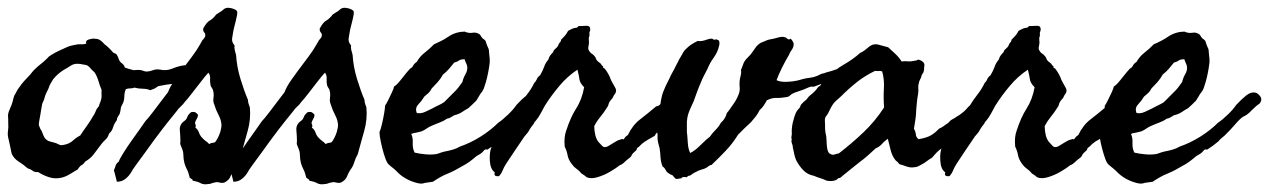

<svg xmlns="http://www.w3.org/2000/svg" viewBox="-41 -442 3317 502"><path d="M485.4 -282.2Q490.2 -281.7 491.7 -278.3Q493.2 -275.4 497.1 -275.4Q499 -266.1 493.2 -262.5Q487.3 -258.8 489.3 -251Q480.5 -245.1 467.8 -243.7Q454.6 -242.2 448.2 -233.4Q431.2 -225.1 412.6 -223.1Q403.3 -222.2 393.3 -220.5Q383.3 -218.8 373 -216.8Q362.3 -209.5 359.9 -209Q356.4 -208.5 352.5 -206.1Q342.3 -210 332 -210Q321.8 -210 310.5 -212.9Q305.2 -210.9 299.3 -210.9Q293.5 -210.9 288.1 -209Q284.2 -200.2 284.2 -191.4Q284.2 -182.1 281.2 -173.8L275.4 -162.1L273.9 -152.8Q272.9 -147 271.5 -143.6Q269.5 -140.6 267.1 -136.7Q264.6 -132.8 264.6 -127.9Q257.8 -119.1 254.9 -109.9Q252 -99.1 244.1 -92.8Q241.2 -82.5 234.9 -77.1Q228.5 -71.3 222.7 -63.5Q211.9 -48.8 203.6 -38.1Q195.3 -27.3 181.6 -19.5Q176.8 -11.7 169.9 -8.8Q165 -3.9 162.1 1L142.6 12.7Q130.9 20 120.1 22.5Q103.5 26.4 87.9 21.5Q72.3 16.6 58.6 7.8Q49.3 8.8 44.4 4.4Q39.6 0.5 31.2 -2Q20.5 -11.7 7.8 -19.5Q-5.4 -27.8 -10.7 -41L-15.1 -62.5Q-17.1 -72.3 -19.5 -82Q-21.5 -90.3 -20 -100.6Q-18.6 -109.4 -19.5 -120.1Q-19.5 -125.5 -19.5 -130.1Q-19.5 -134.8 -20 -138.2Q-20.5 -145.5 -15.6 -156.2Q-12.7 -162.6 -10.7 -168Q-8.8 -173.3 -7.8 -177.2Q-6.8 -181.2 -5.9 -184.8Q-4.9 -188.5 -3.9 -191.4Q-2.4 -193.8 -1 -196.5Q0.5 -199.2 2 -202.1Q3.4 -205.1 5.1 -207.8Q6.8 -210.4 8.8 -212.9Q14.6 -221.7 22.5 -230.5Q30.3 -239.3 38.1 -247.1Q43.5 -254.4 48.8 -259.8Q57.6 -268.6 65.4 -274.4Q73.2 -280.3 83 -290Q85 -293 87.9 -294.9L93.8 -298.8Q103.5 -304.7 111.8 -308.6Q120.1 -312.5 130.9 -317.4Q140.1 -321.8 146 -322.8Q149.9 -323.7 154.1 -324.5Q158.2 -325.2 163.1 -326.2H174.8Q180.2 -326.2 184.6 -328.1Q181.6 -335.9 191.4 -338.9Q201.2 -341.8 206.1 -340.8Q215.8 -340.8 221.7 -336.4Q227.5 -332 232.4 -326.2Q242.2 -319.3 253.9 -305.7Q256.3 -303.2 258.8 -302.7Q261.2 -302.2 263.7 -299.8Q267.6 -293.9 269 -289.1Q270.5 -283.2 275.4 -278.3Q278.3 -276.4 281.2 -273.4Q284.2 -270.5 285.2 -265.6Q295.4 -261.7 303.7 -259.8Q308.1 -257.8 314 -258.8Q319.3 -259.8 326.2 -258.8Q330.6 -258.3 335 -256.3Q338.9 -254.9 343.8 -254.9Q351.1 -255.4 359.9 -258.8Q368.2 -261.7 378.9 -259.8Q393.6 -256.3 409.7 -262.7Q425.8 -269.5 442.4 -271.5Q447.3 -271.5 449.2 -272Q451.2 -272.5 456.1 -272.5Q460.9 -276.4 468.8 -278.3Q476.6 -280.3 485.4 -282.2ZM206.1 -252.9Q196.3 -261.7 194.8 -264.2Q192.9 -267.1 191.4 -267.6Q187 -272 181.6 -272.5Q178.7 -272.9 176 -273.4Q173.3 -273.9 170.9 -274.4Q155.3 -277.3 145 -271Q140.1 -267.6 135 -264.6Q129.9 -261.7 125 -258.8Q109.4 -249 97.7 -234.4Q94.7 -229.5 91.3 -223.6Q87.9 -217.8 85.9 -210.9Q82 -203.1 79.1 -196.8Q76.2 -190.4 74.2 -181.6Q69.3 -172.4 68.4 -165.5Q67.9 -162.1 67.4 -159.4Q66.9 -156.7 66.4 -154.3Q65.9 -149.4 64.9 -144.3Q64 -139.2 63 -133.8Q60.5 -121.6 60.5 -115.2Q61.5 -112.3 63.5 -107.4Q65.4 -102.5 67.4 -100.6Q69.3 -95.7 71.8 -89.8Q74.2 -84 76.2 -81.1Q81.5 -74.2 88.9 -72.3Q92.8 -71.3 97.2 -70.1Q101.6 -68.8 106.4 -67.4Q117.2 -61.5 121.1 -62.5Q126 -63.5 127 -63.5Q140.1 -65.9 149.4 -74.2Q157.7 -82 168.9 -87.9Q172.9 -93.8 177 -100.1Q181.2 -106.4 186 -112.8Q190.9 -119.6 195.1 -126.2Q199.2 -132.8 203.1 -139.6Q205.6 -142.6 208 -148.4Q209 -150.9 210 -153.1Q210.9 -155.3 211.9 -157.2Q218.8 -165.5 218.3 -166Q217.8 -166.5 218.8 -168.9Q225.1 -183.6 224.6 -191.4Q224.1 -199.2 224.6 -207Q222.2 -212.4 220.2 -218.3Q218.3 -224.1 216.3 -230.5Q212.4 -243.7 206.1 -252.9Z M469.7 -148.4 475.6 -143.6Q478 -139.6 474.1 -132.8Q472.2 -129.4 470.9 -126.5Q469.7 -123.5 468.8 -121.1Q469.2 -119.1 469.7 -117.4Q470.2 -115.7 470.7 -114.7Q471.7 -111.8 469.7 -108.4Q476.6 -103 478.5 -97.2Q481 -89.4 485.4 -84Q491.2 -77.6 495.6 -74.2Q501 -70.8 505.9 -65.4Q511.2 -68.4 513.7 -68.4Q517.1 -68.4 521.5 -70.3Q529.8 -81.1 535.2 -97.7Q536.1 -101.6 537.1 -106.4Q538.1 -111.3 538.1 -115.2Q537.6 -127.9 530.3 -141.6Q522.9 -155.8 519.5 -168Q515.6 -176.3 517.1 -185.5Q518.6 -195.8 516.6 -203.1Q516.1 -208 513.7 -210.9Q512.7 -212.4 511.7 -214.1Q510.7 -215.8 509.8 -217.8Q507.8 -226.1 508.3 -235.4Q509.3 -245.1 503.9 -252Q498 -246.1 485.4 -229.7Q472.7 -213.4 460.2 -197.3Q447.8 -181.2 442.4 -175.8Q439.9 -172.4 437.3 -169.2Q434.6 -166 431.6 -163.6Q428.7 -161.1 426 -158Q423.3 -154.8 420.9 -151.4Q405.3 -131.8 397.7 -122.6Q390.1 -113.3 382.8 -103.5Q375.5 -93.8 359.4 -72.3Q354 -64.5 341.1 -46.9Q328.1 -29.3 316.2 -12.9Q304.2 3.4 301.8 8.8Q295.9 18.6 286.6 25.9Q277.3 33.2 264.6 33.2Q264.6 32.7 262.7 25.6Q260.7 18.6 259 11Q257.3 3.4 256.8 2.9Q259.8 -2.9 261.2 -8.8Q262.7 -14.2 269.5 -19.5Q271.5 -25.9 280.8 -40.8Q290 -55.7 302.2 -73Q314.5 -90.3 325 -105Q335.4 -119.6 338.9 -125Q345.2 -131.3 357.2 -147Q369.1 -162.6 381.1 -178.5Q393.1 -194.3 398.4 -201.2Q402.8 -214.4 416.7 -234.1Q430.7 -253.9 446.5 -274.7Q462.4 -295.4 472.7 -310.5Q477.5 -318.4 481 -324.2Q484.4 -330.1 488.3 -336.9Q492.2 -340.8 495.1 -345.7Q497.1 -353 493.2 -356.9Q489.7 -360.8 490.2 -367.2Q499 -383.8 507.3 -388.2Q516.1 -393.1 524.4 -404.3Q530.3 -408.2 533.7 -410.2Q538.6 -412.6 543 -417Q549.8 -423.8 563.2 -420.7Q576.7 -417.5 579.1 -412.1Q579.6 -409.2 579.1 -404.3Q578.6 -401.9 578.1 -399.4Q577.6 -397 577.1 -394.5Q576.2 -390.1 575.2 -386.2Q574.2 -382.3 573.2 -378.4Q572.3 -375 571.3 -370.8Q570.3 -366.7 569.3 -362.3Q567.4 -351.6 565.9 -341.8Q564.5 -332 572.3 -323.2Q571.3 -318.4 572.8 -311.5Q574.2 -304.7 576.2 -298.8Q578.1 -267.6 587.4 -236.8Q596.7 -206.1 607.4 -180.7Q607.4 -175.8 608.9 -170.9Q610.4 -166 612.3 -161.1Q615.2 -129.9 606.4 -99.1Q602.1 -84 597.9 -68.8Q593.8 -53.7 589.8 -39.1Q584 -29.3 580.1 -16.6Q576.7 -5.4 570.3 2Q565.4 9.8 561.5 19.5Q557.6 29.3 545.9 35.2Q539.6 37.1 532.7 35.2Q526.4 33.2 520.5 35.2Q516.1 35.6 511.7 37.6Q508.3 39.1 503.9 39.1Q491.2 41.5 482.9 36.6Q475.6 32.7 462.9 30.3Q462.9 27.3 460 25.9Q457 24.4 455.1 22.5Q451.7 7.8 447.3 0Q443.8 -6.8 441.4 -14.6Q438.5 -25.9 438.5 -35.6Q438.5 -46.4 433.6 -56.6Q429.7 -65.4 430.2 -67.4Q430.7 -69.3 430.7 -73.2Q430.7 -85.9 429.2 -101.1Q427.7 -116.7 441.4 -126Q446.8 -129.9 448.7 -136.2Q450.7 -141.6 457 -147.5Q459 -149.4 463.4 -149.4Q466.8 -149.4 469.7 -148.4Z M774.4 -148.4 780.3 -143.6Q782.7 -139.6 778.8 -132.8Q776.9 -129.4 775.6 -126.5Q774.4 -123.5 773.4 -121.1Q773.9 -119.1 774.4 -117.4Q774.9 -115.7 775.4 -114.7Q776.4 -111.8 774.4 -108.4Q781.2 -103 783.2 -97.2Q785.6 -89.4 790 -84Q795.9 -77.6 800.3 -74.2Q805.7 -70.8 810.5 -65.4Q815.9 -68.4 818.4 -68.4Q821.8 -68.4 826.2 -70.3Q834.5 -81.1 839.8 -97.7Q840.8 -101.6 841.8 -106.4Q842.8 -111.3 842.8 -115.2Q842.3 -127.9 835 -141.6Q827.6 -155.8 824.2 -168Q820.3 -176.3 821.8 -185.5Q823.2 -195.8 821.3 -203.1Q820.8 -208 818.4 -210.9Q817.4 -212.4 816.4 -214.1Q815.4 -215.8 814.5 -217.8Q812.5 -226.1 813 -235.4Q814 -245.1 808.6 -252Q802.7 -246.1 790 -229.7Q777.3 -213.4 764.9 -197.3Q752.4 -181.2 747.1 -175.8Q744.6 -172.4 741.9 -169.2Q739.3 -166 736.3 -163.6Q733.4 -161.1 730.7 -158Q728 -154.8 725.6 -151.4Q710 -131.8 702.4 -122.6Q694.8 -113.3 687.5 -103.5Q680.2 -93.8 664.1 -72.3Q658.7 -64.5 645.8 -46.9Q632.8 -29.3 620.8 -12.9Q608.9 3.4 606.4 8.8Q600.6 18.6 591.3 25.9Q582 33.2 569.3 33.2Q569.3 32.7 567.4 25.6Q565.4 18.6 563.7 11Q562 3.4 561.5 2.9Q564.5 -2.9 565.9 -8.8Q567.4 -14.2 574.2 -19.5Q576.2 -25.9 585.4 -40.8Q594.7 -55.7 606.9 -73Q619.1 -90.3 629.6 -105Q640.1 -119.6 643.6 -125Q649.9 -131.3 661.9 -147Q673.8 -162.6 685.8 -178.5Q697.8 -194.3 703.1 -201.2Q707.5 -214.4 721.4 -234.1Q735.4 -253.9 751.2 -274.7Q767.1 -295.4 777.3 -310.5Q782.2 -318.4 785.6 -324.2Q789.1 -330.1 793 -336.9Q796.9 -340.8 799.8 -345.7Q801.8 -353 797.9 -356.9Q794.4 -360.8 794.9 -367.2Q803.7 -383.8 812 -388.2Q820.8 -393.1 829.1 -404.3Q835 -408.2 838.4 -410.2Q843.3 -412.6 847.7 -417Q854.5 -423.8 867.9 -420.7Q881.3 -417.5 883.8 -412.1Q884.3 -409.2 883.8 -404.3Q883.3 -401.9 882.8 -399.4Q882.3 -397 881.8 -394.5Q880.9 -390.1 879.9 -386.2Q878.9 -382.3 877.9 -378.4Q877 -375 876 -370.8Q875 -366.7 874 -362.3Q872.1 -351.6 870.6 -341.8Q869.1 -332 877 -323.2Q876 -318.4 877.4 -311.5Q878.9 -304.7 880.9 -298.8Q882.8 -267.6 892.1 -236.8Q901.4 -206.1 912.1 -180.7Q912.1 -175.8 913.6 -170.9Q915 -166 917 -161.1Q919.9 -129.9 911.1 -99.1Q906.7 -84 902.6 -68.8Q898.4 -53.7 894.5 -39.1Q888.7 -29.3 884.8 -16.6Q881.3 -5.4 875 2Q870.1 9.8 866.2 19.5Q862.3 29.3 850.6 35.2Q844.2 37.1 837.4 35.2Q831.1 33.2 825.2 35.2Q820.8 35.6 816.4 37.6Q813 39.1 808.6 39.1Q795.9 41.5 787.6 36.6Q780.3 32.7 767.6 30.3Q767.6 27.3 764.6 25.9Q761.7 24.4 759.8 22.5Q756.3 7.8 752 0Q748.5 -6.8 746.1 -14.6Q743.2 -25.9 743.2 -35.6Q743.2 -46.4 738.3 -56.6Q734.4 -65.4 734.9 -67.4Q735.4 -69.3 735.4 -73.2Q735.4 -85.9 733.9 -101.1Q732.4 -116.7 746.1 -126Q751.5 -129.9 753.4 -136.2Q755.4 -141.6 761.7 -147.5Q763.7 -149.4 768.1 -149.4Q771.5 -149.4 774.4 -148.4Z M989.3 -215.8Q995.6 -219.2 1004.9 -230.7Q1014.2 -242.2 1022.9 -253.2Q1031.7 -264.2 1036.1 -265.6Q1039.1 -270.5 1041.5 -273.9Q1043.9 -277.3 1048.8 -280.3Q1056.6 -294.4 1069.3 -304.2Q1082.5 -314.5 1093.8 -326.2Q1103 -330.1 1112.5 -335Q1122.1 -339.8 1131.3 -346.2Q1150.4 -358.9 1173.8 -359.4Q1184.6 -354.5 1194.8 -356.4Q1204.6 -358.4 1213.9 -351.6Q1219.2 -342.3 1222.7 -340.3Q1226.1 -338.4 1228.5 -335Q1232.4 -322.8 1234.4 -318.8Q1236.8 -314.9 1237.3 -310.5Q1237.8 -303.2 1238.3 -298.1Q1238.8 -293 1239.3 -289.6Q1239.7 -283.2 1239.3 -277.3Q1236.3 -252.4 1229.5 -227.5Q1228.5 -224.6 1227.5 -221.7Q1226.6 -218.8 1225.6 -215.3Q1223.6 -209 1220.7 -204.1Q1213.4 -194.8 1210.4 -189Q1206.1 -181.2 1204.1 -178.7Q1198.2 -172.9 1193.1 -168Q1188 -163.1 1183.6 -159.2Q1179.2 -156.7 1174.8 -154.1Q1170.4 -151.4 1166 -148.4Q1157.7 -143.1 1146.5 -140.6L1137.7 -135.3Q1133.3 -132.3 1127.9 -131.8Q1119.1 -125.5 1108.4 -121.6Q1103.5 -119.6 1098.4 -117.7Q1093.3 -115.7 1087.9 -113.3Q1080.6 -110.4 1075.2 -106.4Q1069.8 -102.5 1061.5 -98.6Q1057.1 -97.2 1047.4 -95.2Q1038.1 -93.8 1034.2 -91.8Q1039.1 -82 1038.1 -67.4Q1037.6 -53.7 1043 -43Q1055.7 -40 1070.8 -38.6Q1085.9 -37.1 1099.6 -39.1Q1102.1 -39.6 1104.7 -40.5Q1107.4 -41.5 1110.4 -42.5Q1113.3 -43.5 1116.2 -44.4Q1119.1 -45.4 1122.1 -45.9Q1132.8 -47.9 1143.1 -50.8Q1153.3 -53.7 1161.1 -58.6Q1189.5 -68.4 1215.8 -85Q1242.2 -101.6 1261.7 -121.1Q1273.4 -128.9 1287.6 -142.6Q1301.8 -156.2 1309.6 -168Q1324.2 -183.6 1335.4 -192.4Q1346.7 -201.2 1356.4 -200.2Q1364.3 -200.2 1371.6 -190.9Q1378.9 -181.6 1370.1 -170.9Q1360.8 -165 1349.6 -153.3Q1338.9 -141.6 1327.1 -136.7Q1318.8 -131.3 1305.2 -115.2Q1292 -100.1 1283.2 -91.8Q1281.2 -89.8 1278.8 -87.4Q1276.4 -85 1272.9 -82.5Q1266.6 -77.6 1262.7 -72.3Q1247.6 -59.6 1233.4 -50.8Q1228 -52.7 1224.6 -48.8Q1220.2 -43.5 1216.8 -41Q1215.3 -40 1213.9 -39.1Q1212.4 -38.1 1210.4 -37.1Q1208.5 -36.1 1207 -35.2Q1205.6 -34.2 1204.1 -33.2Q1196.3 -26.4 1187 -19.5Q1177.7 -12.7 1168 -7.8Q1158.2 -2 1148.4 3.2Q1138.7 8.3 1128.9 12.2Q1119.1 16.1 1109.6 21.5Q1100.1 26.9 1090.8 33.2L1080.1 34.7Q1077.6 35.2 1075.2 35.4Q1072.8 35.6 1070.3 36.1Q1064.9 38.1 1060.1 38.1Q1055.2 38.1 1047.9 36.1Q1015.6 27.3 995.1 4.9Q992.2 2 989 -0.7Q985.8 -3.4 982.4 -5.9Q974.6 -11.7 971.7 -16.6Q967.3 -23.9 962.6 -39.6Q958 -55.2 954.6 -71.5Q951.2 -87.9 951.2 -96.7Q954.1 -102.5 957.5 -116.9Q960.9 -131.3 963.4 -145.8Q965.8 -160.2 965.8 -166Q967.8 -168 973.4 -179Q979 -189.9 984.1 -201.4Q989.3 -212.9 989.3 -215.8ZM1146.5 -278.3Q1139.6 -269.5 1132.8 -261.7Q1126 -253.9 1117.2 -247.1Q1111.3 -236.3 1103.5 -227.5Q1095.7 -218.8 1087.9 -210.9Q1084 -203.1 1079.1 -198.7Q1074.2 -194.3 1068.4 -189.5Q1062 -178.7 1052.7 -168.9Q1043.5 -159.2 1048.8 -146.5Q1059.6 -144.5 1070.3 -149.4Q1081.1 -154.3 1088.9 -158.2Q1092.8 -160.6 1096.9 -162.6Q1101.1 -164.6 1105 -166.5Q1108.9 -168.5 1112.8 -170.4Q1116.7 -172.4 1120.1 -174.8L1145.5 -200.2Q1151.4 -205.6 1157.2 -212.9Q1159.7 -216.3 1162.4 -220Q1165 -223.6 1168 -227.5Q1170.4 -238.3 1175.8 -247.6Q1181.6 -257.3 1180.7 -267.6Q1180.2 -272 1177.2 -277.8Q1174.3 -283.7 1173.8 -287.1Q1163.6 -287.1 1158.7 -283.7Q1156.2 -281.7 1153.1 -280.5Q1149.9 -279.3 1146.5 -278.3Z M1588.9 -77.1Q1592.8 -82.5 1594.7 -84.5Q1597.2 -86.9 1600.6 -88.9Q1612.8 -114.7 1632.6 -129.9Q1652.3 -145 1674.8 -164.1Q1679.7 -164.1 1683.1 -167.5Q1686.5 -170.9 1691.4 -172.9Q1697.3 -178.2 1702.6 -181.6Q1707 -184.6 1710 -189.5Q1721.2 -194.8 1731 -204.1Q1741.2 -213.4 1751 -220.7Q1758.8 -222.7 1767.6 -218.8Q1771.5 -210.9 1770.5 -202.1Q1769.5 -193.4 1760.7 -192.4Q1757.8 -189.5 1754.4 -186.5Q1751 -183.6 1746.1 -182.6Q1736.3 -180.7 1733.4 -174.8Q1732.9 -165.5 1731 -163.6Q1729 -161.6 1728.5 -160.2Q1717.8 -142.1 1704.6 -129.2Q1691.4 -116.2 1679.7 -97.7Q1674.3 -94.2 1670.9 -86.9Q1653.3 -77.1 1645 -71.8Q1636.7 -66.4 1629.9 -58.6Q1624 -55.2 1624 -52.7Q1624 -50.8 1622.1 -48.8Q1612.3 -40.5 1610.8 -36.6Q1609.4 -32.7 1606.4 -30.3Q1601.6 -26.9 1597.9 -23.7Q1594.2 -20.5 1591.8 -18.1Q1585.9 -12.2 1579.1 -9.8Q1570.8 -2.9 1554.7 6.6Q1538.6 16.1 1521.5 21.2Q1504.4 26.4 1493.2 21.5L1486.3 16.1Q1484.4 14.6 1479.5 11.7Q1473.1 3.9 1465.3 -1.5Q1458.5 -6.3 1452.1 -15.6Q1444.8 -25.9 1442.9 -36.6Q1440.9 -47.9 1435.5 -58.6Q1433.1 -84 1439.5 -100.6Q1444.8 -117.2 1451.2 -131.6Q1457.5 -146 1465.3 -158.2Q1480.5 -181.6 1486.3 -213.9Q1475.6 -224.6 1474.1 -233.9Q1473.6 -238.8 1472.2 -245.1Q1470.7 -251.5 1468.8 -259.8Q1443.4 -243.2 1421.9 -217.8Q1400.4 -192.4 1383.8 -166L1372.1 -144.5Q1367.2 -135.3 1360.4 -127Q1355.5 -122.1 1355.5 -120.6Q1355.5 -119.1 1353.5 -117.2Q1349.6 -112.3 1347.2 -108.9Q1344.7 -105.5 1343.8 -103.5Q1342.8 -101.6 1341.8 -99.9Q1340.8 -98.1 1339.8 -96.7Q1336.9 -92.8 1335 -90.8Q1333 -88.9 1330.1 -85Q1316.4 -65.4 1305.2 -48.3L1282.2 -13.7Q1276.9 -5.4 1273.4 2.9Q1270 11.7 1263.7 18.6Q1253.9 19.5 1252.4 15.6Q1251 11.7 1252.9 8.8Q1241.2 1 1239.7 -21.5Q1238.3 -43.9 1244.1 -57.6Q1241.2 -66.4 1242.2 -67.4Q1243.2 -68.4 1243.2 -70.3Q1255.9 -87.9 1269 -105.5Q1282.2 -123 1296.9 -138.7Q1299.3 -142.1 1301.8 -145.5Q1304.2 -148.9 1306.2 -152.3Q1311 -159.7 1316.4 -165Q1324.7 -179.2 1336.4 -194.3Q1348.1 -209 1355.5 -224.6Q1360.8 -230 1362.8 -235.4Q1365.2 -241.2 1371.1 -245.1Q1374.5 -251 1377.2 -256.6Q1379.9 -262.2 1381.8 -267.6Q1384.8 -276.9 1392.6 -286.1Q1394.5 -293 1397.5 -296.9Q1400.4 -300.8 1405.3 -305.7Q1405.8 -310.1 1410.6 -314Q1415.5 -317.9 1418 -322.3Q1420.4 -329.1 1422.9 -331.1Q1425.8 -333.5 1425.8 -337.9Q1430.7 -342.8 1435.5 -348.1Q1440.4 -353.5 1444.3 -361.3Q1458 -369.1 1463.4 -369.1Q1468.8 -369.1 1471.7 -374Q1475.6 -374 1480.2 -374Q1484.9 -374 1490.2 -374.5Q1501.5 -375.5 1502 -367.2Q1502.4 -365.2 1502 -362.3Q1501.5 -360.8 1501 -359.4Q1500.5 -357.9 1500 -356.4Q1500.5 -347.7 1500 -347.2Q1499 -346.2 1499 -345.7Q1498 -341.8 1498.5 -338.9Q1499 -336.4 1499 -330.1Q1498.5 -326.2 1498 -323.2Q1497.6 -320.3 1497.1 -317.9Q1496.1 -313 1501 -306.6Q1503.4 -303.2 1506.8 -301.3Q1510.3 -299.3 1513.7 -294.9Q1516.1 -292.5 1517.1 -289.1Q1518.1 -285.6 1520.5 -283.2Q1522.5 -280.8 1526.4 -278.3Q1530.3 -275.9 1532.2 -271.5Q1537.6 -267.6 1535.6 -266.6Q1534.2 -265.6 1540 -262.7Q1551.3 -248.5 1556.6 -232.4Q1563 -220.2 1567.4 -212.9Q1572.3 -205.1 1567.4 -197.3Q1564.5 -194.3 1560.5 -185.5Q1556.2 -181.2 1552.7 -175.8Q1550.8 -172.4 1549.8 -168.5Q1549.3 -165 1546.9 -162.1Q1538.1 -147.9 1528.8 -136.7Q1519.5 -125.5 1512.7 -112.3Q1513.2 -84.5 1523.4 -71.3Q1535.2 -57.6 1538.1 -57.6Q1544.4 -56.6 1551.8 -61.5L1564.5 -69.3Q1566.4 -70.3 1568.1 -71.3Q1569.8 -72.3 1571.3 -73.2Q1574.2 -75.2 1578.1 -76.2Q1588.4 -79.6 1587.9 -78.6Q1587.4 -77.1 1588.9 -77.1Z M1825.2 -337.9Q1833 -339.8 1834 -338.4Q1835 -336.9 1837.9 -336.9Q1841.8 -331.5 1838.9 -321.3Q1835.4 -305.7 1825.2 -291.5Q1814.9 -277.3 1809.6 -263.7Q1806.2 -256.8 1803.5 -251.7Q1800.8 -246.6 1798.8 -242.7Q1796.9 -239.3 1795.2 -235.4Q1793.5 -231.4 1792 -227.5Q1787.1 -216.8 1782.2 -203.6Q1777.3 -190.4 1772.5 -176.8L1766.6 -164.1Q1761.7 -153.3 1758.8 -145Q1755.9 -136.7 1754.9 -124V-97.7Q1755.9 -90.8 1756.3 -83.5Q1756.8 -76.2 1757.3 -68.4Q1758.3 -52.2 1763.7 -42Q1775.9 -47.9 1790 -62Q1796.9 -68.8 1803 -74.5Q1809.1 -80.1 1814.5 -84Q1821.3 -93.8 1829.6 -102.1Q1838.4 -110.8 1843.8 -121.1Q1855.5 -130.9 1859.4 -146.5Q1864.3 -151.9 1868.7 -158.7Q1871.1 -162.1 1873.3 -165.3Q1875.5 -168.5 1877.9 -171.9Q1885.3 -182.1 1890.6 -196.3Q1893.6 -204.6 1893.1 -211.9Q1892.6 -215.8 1892.6 -219.7Q1892.6 -223.6 1892.6 -227.5Q1893.1 -235.8 1895.5 -244.1Q1897.5 -251 1896.5 -259.8Q1897.9 -262.2 1899.9 -268.1Q1901.9 -273.9 1903.3 -277.3Q1905.3 -282.2 1910.6 -288.1Q1916 -293.9 1920.9 -298.8Q1924.3 -303.2 1927.5 -307.6Q1930.7 -312 1933.6 -316.4Q1939 -324.7 1948.2 -330.1L1960 -335Q1967.3 -338.4 1971.7 -338.9Q1979 -339.8 1991.2 -343.3Q2003.9 -347.2 2010.7 -344.7Q2014.6 -344.2 2018.1 -340.3Q2021.5 -337.4 2026.4 -340.8Q2034.2 -332.5 2034.2 -326.2Q2034.2 -320.3 2030.3 -313.5Q2023.9 -304.2 2023.4 -302.2Q2022.9 -301.3 2022.5 -300Q2022 -298.8 2021.5 -297.9Q2012.7 -283.2 2003.9 -265.6Q1995.1 -248 1989.3 -232.4Q1999 -227.5 2015.1 -228Q2031.2 -228.5 2043.9 -231.4Q2045.9 -231.9 2047.6 -232.4Q2049.3 -232.9 2051.3 -233.4Q2053.2 -233.9 2054.9 -234.4Q2056.6 -234.9 2058.6 -235.4Q2064.9 -237.3 2077.6 -238.8Q2087.9 -240.2 2096.7 -244.1Q2107.9 -250 2110.4 -250Q2113.8 -250 2117.2 -252Q2126.5 -254.4 2134.3 -256.8Q2142.1 -259.3 2148.4 -261.7Q2151.9 -262.7 2155.3 -263.9Q2158.7 -265.1 2162.1 -267.1Q2168.9 -271 2174.8 -268.6Q2176.8 -266.6 2176.3 -261.7Q2175.8 -257.3 2178.7 -252Q2170.9 -245.6 2167 -246.1Q2159.2 -242.2 2150.9 -238.8Q2142.6 -235.4 2133.3 -231.9L2098.6 -219.7Q2086.9 -214.4 2083 -215.3Q2079.6 -216.3 2074.2 -213.9Q2058.1 -206.5 2046.4 -203.1Q2036.6 -200.2 2029.3 -196.3Q2025.4 -193.4 2023.9 -191.9Q2021.5 -189.5 2017.6 -188.5Q2001 -185.5 1989.3 -186Q1977.1 -186.5 1963.9 -179.7Q1960.9 -173.8 1956.1 -166.5Q1951.2 -159.2 1945.3 -154.3Q1940.4 -144.5 1935.1 -137.7Q1929.7 -130.9 1922.9 -123Q1914.1 -115.2 1905.3 -106.4Q1896.5 -97.7 1888.7 -89.8Q1875 -67.4 1856.9 -48.3Q1838.9 -29.3 1819.3 -10.7Q1814.5 -10.3 1810.1 -6.3Q1806.6 -3.4 1800.8 -1Q1794.4 1 1790.8 2.2Q1787.1 3.4 1786.1 3.9Q1784.2 4.4 1780.3 6.8Q1773.4 9.8 1770 12.2Q1767.1 14.2 1765.6 15.6Q1763.2 17.6 1759.8 17.6Q1757.3 17.6 1754.9 21.5Q1742.7 19 1740.2 24.4Q1736.3 24.4 1732.4 25.4Q1729.5 26.4 1725.6 25.4Q1722.7 22.9 1721.2 21Q1719.2 18.1 1717.8 16.6Q1703.1 10.7 1700.2 3.9Q1696.8 -3.4 1691.4 -6.8Q1687 -17.1 1686 -30.3Q1685.5 -36.1 1685.1 -42.2Q1684.6 -48.3 1683.6 -54.7Q1683.1 -56.6 1682.6 -58.3Q1682.1 -60.1 1681.6 -62Q1681.2 -64 1680.7 -65.7Q1680.2 -67.4 1679.7 -69.3Q1677.7 -77.1 1678.2 -85Q1678.7 -92.3 1675.8 -100.6Q1680.7 -116.2 1676.8 -130.9Q1678.7 -137.7 1681.6 -148.9Q1684.6 -160.2 1685.5 -168Q1688 -188.5 1693.1 -202.1Q1698.2 -215.8 1709 -236.3Q1712.9 -245.1 1717.8 -253.9Q1720.2 -258.3 1722.7 -262.9Q1725.1 -267.6 1727.5 -272.5Q1730 -277.3 1731.7 -280.5Q1733.4 -283.7 1733.9 -285.2Q1735.8 -288.6 1740.2 -295.9L1745.1 -304.7Q1748 -309.6 1752 -313.5Q1759.8 -321.3 1766.6 -325.7Q1773.4 -330.1 1783.2 -335Q1792.5 -333 1807.1 -338.4Q1821.8 -343.8 1825.2 -337.9Z M2376 -271.5 2375 -263.7Q2376 -260.3 2373 -252Q2368.2 -246.1 2367.2 -239.3Q2365.2 -235.4 2363.8 -232.4Q2362.3 -229.5 2361.3 -224.6Q2359.4 -218.8 2359.9 -210.9Q2360.4 -207 2360.1 -203.4Q2359.9 -199.7 2359.4 -196.3Q2357.4 -185.5 2356.4 -175.3Q2355.5 -165 2354.5 -154.3Q2354.5 -143.6 2352.5 -129.9Q2350.6 -116.2 2348.6 -105.5Q2353 -97.7 2353.5 -90.8Q2354 -83.5 2360.4 -78.1Q2379.9 -81.1 2391.6 -87.4Q2403.3 -93.8 2414.1 -105.5Q2421.9 -108.9 2426.3 -112.3Q2430.2 -115.7 2437.5 -120.1L2445.3 -127.9Q2457 -134.3 2458.5 -135.7Q2459.5 -136.7 2461.2 -137.7Q2462.9 -138.7 2464.8 -139.6Q2481.4 -150.4 2490.2 -162.1Q2497.6 -168 2502.4 -174.3Q2506.3 -179.7 2517.6 -184.6Q2523.9 -192.4 2531.7 -197.8Q2539.6 -203.1 2545.9 -210.9Q2551.3 -210.9 2553.7 -209Q2555.2 -208 2556.9 -207Q2558.6 -206.1 2560.5 -205.1Q2563.5 -197.3 2561.5 -189Q2559.6 -180.7 2554.7 -173.8Q2549.8 -167.5 2549.8 -166Q2549.8 -165 2548.8 -164.1Q2545.9 -160.6 2541.5 -156.7Q2537.1 -153.3 2534.2 -149.4Q2529.3 -140.6 2526.4 -140.6Q2523.4 -140.6 2521.5 -138.7Q2512.7 -133.3 2509.3 -130.9Q2505.4 -127.4 2498 -123Q2487.8 -117.7 2485.4 -115.2Q2482.9 -112.8 2481.4 -112.3Q2469.7 -99.1 2458.5 -90.3Q2448.2 -82.5 2436.5 -68.4Q2432.6 -65.4 2428.7 -62.5Q2424.8 -59.6 2421.9 -54.7Q2413.1 -48.8 2407.7 -43Q2402.3 -37.1 2395.5 -29.3Q2389.6 -26.4 2382.8 -21Q2374.5 -14.6 2368.2 -11.7Q2365.7 -10.3 2359.9 -7.3Q2355 -4.9 2350.6 -4.9Q2339.4 -2.9 2329.1 -6.8Q2319.8 -10.3 2310.5 -12.7Q2306.6 -18.6 2300.8 -22.5Q2292 -33.2 2288.1 -47.9Q2284.2 -62.5 2280.3 -79.1Q2271.5 -73.2 2265.6 -66.4Q2259.8 -59.1 2248 -53.7Q2238.3 -44.4 2228 -35.4Q2217.8 -26.4 2206.5 -18.1Q2195.8 -9.8 2184.6 -0.7Q2173.3 8.3 2162.1 17.6Q2154.3 25.4 2151.4 23.4Q2142.6 34.2 2120.1 30.3Q2112.3 26.4 2102.5 23.4Q2095.7 21.5 2086.9 17.6Q2070.3 14.6 2059.1 2.9Q2047.9 -8.8 2040 -24.4Q2037.1 -32.7 2035.6 -39.1Q2035.2 -42.5 2034.2 -46.4Q2033.2 -50.3 2032.2 -54.7Q2031.7 -63 2029.3 -67.9Q2027.3 -73.2 2029.3 -78.1Q2027.3 -80.6 2028.3 -84.5Q2029.3 -89.4 2029.3 -91.8Q2028.3 -105.5 2031.7 -121.1Q2035.2 -136.7 2041 -149.4Q2043.9 -154.3 2048.8 -159.2Q2051.3 -162.1 2051.8 -165Q2052.2 -167.5 2054.7 -169.9Q2057.1 -172.9 2060.5 -175.8Q2065.4 -179.7 2067.4 -181.6Q2069.8 -185.1 2072.5 -188.2Q2075.2 -191.4 2078.6 -193.8Q2082 -196.3 2085 -199.2Q2087.9 -202.1 2090.8 -205.1Q2094.2 -208.5 2096.2 -211.9Q2098.6 -215.8 2103.5 -217.8Q2107.4 -224.6 2112.3 -229Q2117.2 -233.4 2123 -238.3Q2139.6 -258.3 2164.1 -272.5Q2189 -286.6 2208 -303.7Q2214.8 -306.6 2219.7 -310.5Q2224.6 -314.5 2229.5 -318.4Q2241.7 -329.1 2255.9 -325.2L2281.2 -318.4Q2291 -309.6 2300.3 -300.8Q2309.6 -292 2316.4 -281.2Q2319.8 -281.7 2323.7 -282Q2327.6 -282.2 2332 -281.7Q2340.8 -280.8 2350.6 -283.2Q2353.5 -283.2 2356.4 -284.7Q2359.4 -286.1 2361.3 -286.1Q2376 -281.2 2376 -271.5ZM2247.1 -256.8Q2220.7 -244.1 2199.2 -227.1Q2177.7 -210 2158.2 -190.4Q2155.8 -188 2153.1 -185.8Q2150.4 -183.6 2147.9 -181.2Q2145.5 -179.2 2143.1 -176.8Q2140.6 -174.3 2138.7 -171.9Q2134.8 -167 2131.3 -160.2Q2127.9 -153.3 2125 -147.5Q2124 -145.5 2123 -143.8Q2122.1 -142.1 2121.1 -141.1Q2120.1 -140.1 2119.1 -138.7Q2118.2 -137.2 2117.2 -135.7Q2115.2 -130.9 2115.7 -126Q2116.2 -122.6 2116.2 -115.2V-105.5Q2116.2 -102.5 2117.2 -95.7Q2120.1 -85 2120.1 -74.2Q2120.1 -66.4 2121.6 -55.2Q2123 -43.9 2128.9 -40Q2135.3 -36.1 2141.1 -38.1Q2147.9 -40.5 2152.3 -41Q2186.5 -67.4 2216.8 -96.2Q2247.1 -125 2270.5 -161.1Q2268.6 -185.1 2270 -210.4Q2271.5 -234.4 2265.6 -254.9Q2261.7 -257.3 2256.3 -256.3Q2252.4 -255.9 2247.1 -256.8Z M2766.6 -77.1Q2770.5 -82.5 2772.5 -84.5Q2774.9 -86.9 2778.3 -88.9Q2790.5 -114.7 2810.3 -129.9Q2830.1 -145 2852.5 -164.1Q2857.4 -164.1 2860.8 -167.5Q2864.3 -170.9 2869.1 -172.9Q2875 -178.2 2880.4 -181.6Q2884.8 -184.6 2887.7 -189.5Q2898.9 -194.8 2908.7 -204.1Q2918.9 -213.4 2928.7 -220.7Q2936.5 -222.7 2945.3 -218.8Q2949.2 -210.9 2948.2 -202.1Q2947.3 -193.4 2938.5 -192.4Q2935.5 -189.5 2932.1 -186.5Q2928.7 -183.6 2923.8 -182.6Q2914.1 -180.7 2911.1 -174.8Q2910.6 -165.5 2908.7 -163.6Q2906.7 -161.6 2906.2 -160.2Q2895.5 -142.1 2882.3 -129.2Q2869.1 -116.2 2857.4 -97.7Q2852.1 -94.2 2848.6 -86.9Q2831.1 -77.1 2822.8 -71.8Q2814.5 -66.4 2807.6 -58.6Q2801.8 -55.2 2801.8 -52.7Q2801.8 -50.8 2799.8 -48.8Q2790 -40.5 2788.6 -36.6Q2787.1 -32.7 2784.2 -30.3Q2779.3 -26.9 2775.6 -23.7Q2772 -20.5 2769.5 -18.1Q2763.7 -12.2 2756.8 -9.8Q2748.5 -2.9 2732.4 6.6Q2716.3 16.1 2699.2 21.2Q2682.1 26.4 2670.9 21.5L2664.1 16.1Q2662.1 14.6 2657.2 11.7Q2650.9 3.9 2643.1 -1.5Q2636.2 -6.3 2629.9 -15.6Q2622.6 -25.9 2620.6 -36.6Q2618.7 -47.9 2613.3 -58.6Q2610.8 -84 2617.2 -100.6Q2622.6 -117.2 2628.9 -131.6Q2635.3 -146 2643.1 -158.2Q2658.2 -181.6 2664.1 -213.9Q2653.3 -224.6 2651.9 -233.9Q2651.4 -238.8 2649.9 -245.1Q2648.4 -251.5 2646.5 -259.8Q2621.1 -243.2 2599.6 -217.8Q2578.1 -192.4 2561.5 -166L2549.8 -144.5Q2544.9 -135.3 2538.1 -127Q2533.2 -122.1 2533.2 -120.6Q2533.2 -119.1 2531.2 -117.2Q2527.3 -112.3 2524.9 -108.9Q2522.5 -105.5 2521.5 -103.5Q2520.5 -101.6 2519.5 -99.9Q2518.6 -98.1 2517.6 -96.7Q2514.6 -92.8 2512.7 -90.8Q2510.7 -88.9 2507.8 -85Q2494.1 -65.4 2482.9 -48.3L2460 -13.7Q2454.6 -5.4 2451.2 2.9Q2447.8 11.7 2441.4 18.6Q2431.6 19.5 2430.2 15.6Q2428.7 11.7 2430.7 8.8Q2418.9 1 2417.5 -21.5Q2416 -43.9 2421.9 -57.6Q2418.9 -66.4 2419.9 -67.4Q2420.9 -68.4 2420.9 -70.3Q2433.6 -87.9 2446.8 -105.5Q2460 -123 2474.6 -138.7Q2477.1 -142.1 2479.5 -145.5Q2481.9 -148.9 2483.9 -152.3Q2488.8 -159.7 2494.1 -165Q2502.4 -179.2 2514.2 -194.3Q2525.9 -209 2533.2 -224.6Q2538.6 -230 2540.5 -235.4Q2543 -241.2 2548.8 -245.1Q2552.2 -251 2554.9 -256.6Q2557.6 -262.2 2559.6 -267.6Q2562.5 -276.9 2570.3 -286.1Q2572.3 -293 2575.2 -296.9Q2578.1 -300.8 2583 -305.7Q2583.5 -310.1 2588.4 -314Q2593.3 -317.9 2595.7 -322.3Q2598.1 -329.1 2600.6 -331.1Q2603.5 -333.5 2603.5 -337.9Q2608.4 -342.8 2613.3 -348.1Q2618.2 -353.5 2622.1 -361.3Q2635.7 -369.1 2641.1 -369.1Q2646.5 -369.1 2649.4 -374Q2653.3 -374 2658 -374Q2662.6 -374 2668 -374.5Q2679.2 -375.5 2679.7 -367.2Q2680.2 -365.2 2679.7 -362.3Q2679.2 -360.8 2678.7 -359.4Q2678.2 -357.9 2677.7 -356.4Q2678.2 -347.7 2677.7 -347.2Q2676.8 -346.2 2676.8 -345.7Q2675.8 -341.8 2676.3 -338.9Q2676.8 -336.4 2676.8 -330.1Q2676.3 -326.2 2675.8 -323.2Q2675.3 -320.3 2674.8 -317.9Q2673.8 -313 2678.7 -306.6Q2681.2 -303.2 2684.6 -301.3Q2688 -299.3 2691.4 -294.9Q2693.8 -292.5 2694.8 -289.1Q2695.8 -285.6 2698.2 -283.2Q2700.2 -280.8 2704.1 -278.3Q2708 -275.9 2710 -271.5Q2715.3 -267.6 2713.4 -266.6Q2711.9 -265.6 2717.8 -262.7Q2729 -248.5 2734.4 -232.4Q2740.7 -220.2 2745.1 -212.9Q2750 -205.1 2745.1 -197.3Q2742.2 -194.3 2738.3 -185.5Q2733.9 -181.2 2730.5 -175.8Q2728.5 -172.4 2727.5 -168.5Q2727.1 -165 2724.6 -162.1Q2715.8 -147.9 2706.5 -136.7Q2697.3 -125.5 2690.4 -112.3Q2690.9 -84.5 2701.2 -71.3Q2712.9 -57.6 2715.8 -57.6Q2722.2 -56.6 2729.5 -61.5L2742.2 -69.3Q2744.1 -70.3 2745.8 -71.3Q2747.6 -72.3 2749 -73.2Q2752 -75.2 2755.9 -76.2Q2766.1 -79.6 2765.6 -78.6Q2765.1 -77.1 2766.6 -77.1Z M2871.1 -215.8Q2877.4 -219.2 2886.7 -230.7Q2896 -242.2 2904.8 -253.2Q2913.6 -264.2 2918 -265.6Q2920.9 -270.5 2923.3 -273.9Q2925.8 -277.3 2930.7 -280.3Q2938.5 -294.4 2951.2 -304.2Q2964.4 -314.5 2975.6 -326.2Q2984.9 -330.1 2994.4 -335Q3003.9 -339.8 3013.2 -346.2Q3032.2 -358.9 3055.7 -359.4Q3066.4 -354.5 3076.7 -356.4Q3086.4 -358.4 3095.7 -351.6Q3101.1 -342.3 3104.5 -340.3Q3107.9 -338.4 3110.4 -335Q3114.3 -322.8 3116.2 -318.8Q3118.7 -314.9 3119.1 -310.5Q3119.6 -303.2 3120.1 -298.1Q3120.6 -293 3121.1 -289.6Q3121.6 -283.2 3121.1 -277.3Q3118.2 -252.4 3111.3 -227.5Q3110.4 -224.6 3109.4 -221.7Q3108.4 -218.8 3107.4 -215.3Q3105.5 -209 3102.5 -204.1Q3095.2 -194.8 3092.3 -189Q3087.9 -181.2 3085.9 -178.7Q3080.1 -172.9 3075 -168Q3069.8 -163.1 3065.4 -159.2Q3061 -156.7 3056.6 -154.1Q3052.2 -151.4 3047.9 -148.4Q3039.6 -143.1 3028.3 -140.6L3019.5 -135.3Q3015.1 -132.3 3009.8 -131.8Q3001 -125.5 2990.2 -121.6Q2985.4 -119.6 2980.2 -117.7Q2975.1 -115.7 2969.7 -113.3Q2962.4 -110.4 2957 -106.4Q2951.7 -102.5 2943.4 -98.6Q2939 -97.2 2929.2 -95.2Q2919.9 -93.8 2916 -91.8Q2920.9 -82 2919.9 -67.4Q2919.4 -53.7 2924.8 -43Q2937.5 -40 2952.6 -38.6Q2967.8 -37.1 2981.4 -39.1Q2983.9 -39.6 2986.6 -40.5Q2989.3 -41.5 2992.2 -42.5Q2995.1 -43.5 2998 -44.4Q3001 -45.4 3003.9 -45.9Q3014.6 -47.9 3024.9 -50.8Q3035.2 -53.7 3043 -58.6Q3071.3 -68.4 3097.7 -85Q3124 -101.6 3143.6 -121.1Q3155.3 -128.9 3169.4 -142.6Q3183.6 -156.2 3191.4 -168Q3206.1 -183.6 3217.3 -192.4Q3228.5 -201.2 3238.3 -200.2Q3246.1 -200.2 3253.4 -190.9Q3260.7 -181.6 3252 -170.9Q3242.7 -165 3231.4 -153.3Q3220.7 -141.6 3209 -136.7Q3200.7 -131.3 3187 -115.2Q3173.8 -100.1 3165 -91.8Q3163.1 -89.8 3160.6 -87.4Q3158.2 -85 3154.8 -82.5Q3148.4 -77.6 3144.5 -72.3Q3129.4 -59.6 3115.2 -50.8Q3109.9 -52.7 3106.4 -48.8Q3102.1 -43.5 3098.6 -41Q3097.2 -40 3095.7 -39.1Q3094.2 -38.1 3092.3 -37.1Q3090.3 -36.1 3088.9 -35.2Q3087.4 -34.2 3085.9 -33.2Q3078.1 -26.4 3068.8 -19.5Q3059.6 -12.7 3049.8 -7.8Q3040 -2 3030.3 3.2Q3020.5 8.3 3010.7 12.2Q3001 16.1 2991.5 21.5Q2981.9 26.9 2972.7 33.2L2961.9 34.7Q2959.5 35.2 2957 35.4Q2954.6 35.6 2952.1 36.1Q2946.8 38.1 2941.9 38.1Q2937 38.1 2929.7 36.1Q2897.5 27.3 2877 4.9Q2874 2 2870.8 -0.7Q2867.7 -3.4 2864.3 -5.9Q2856.4 -11.7 2853.5 -16.6Q2849.1 -23.9 2844.5 -39.6Q2839.8 -55.2 2836.4 -71.5Q2833 -87.9 2833 -96.7Q2835.9 -102.5 2839.4 -116.9Q2842.8 -131.3 2845.2 -145.8Q2847.7 -160.2 2847.7 -166Q2849.6 -168 2855.2 -179Q2860.8 -189.9 2866 -201.4Q2871.1 -212.9 2871.1 -215.8ZM3028.3 -278.3Q3021.5 -269.5 3014.6 -261.7Q3007.8 -253.9 2999 -247.1Q2993.2 -236.3 2985.4 -227.5Q2977.5 -218.8 2969.7 -210.9Q2965.8 -203.1 2960.9 -198.7Q2956.1 -194.3 2950.2 -189.5Q2943.8 -178.7 2934.6 -168.9Q2925.3 -159.2 2930.7 -146.5Q2941.4 -144.5 2952.1 -149.4Q2962.9 -154.3 2970.7 -158.2Q2974.6 -160.6 2978.8 -162.6Q2982.9 -164.6 2986.8 -166.5Q2990.7 -168.5 2994.6 -170.4Q2998.5 -172.4 3002 -174.8L3027.3 -200.2Q3033.2 -205.6 3039.1 -212.9Q3041.5 -216.3 3044.2 -220Q3046.9 -223.6 3049.8 -227.5Q3052.2 -238.3 3057.6 -247.6Q3063.5 -257.3 3062.5 -267.6Q3062 -272 3059.1 -277.8Q3056.2 -283.7 3055.7 -287.1Q3045.4 -287.1 3040.5 -283.7Q3038.1 -281.7 3034.9 -280.5Q3031.7 -279.3 3028.3 -278.3Z"/></svg>

Font: Fasthand
Style: Regular
Weight: 400
Designer: Danh Hong
Version: Version 8.002; ttfautohint (v1.8.3)